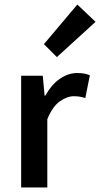

<svg xmlns="http://www.w3.org/2000/svg" viewBox="-20 -824 440 844"><path d="M73 0V-491H168L176 -404H180Q206 -452 243 -477.5Q280 -503 319 -503Q354 -503 375 -493L355 -393Q342 -397 331 -399Q320 -401 304 -401Q275 -401 243 -378.5Q211 -356 188 -300V0ZM230 -573 173 -630 320 -804 400 -728Z"/></svg>

Font: CV Source Sans Light
Style: Bold
Weight: 600
Designer: Paul D. Hunt
Foundry: Adobe Systems Incorporated
Version: Version 3.001